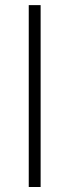

<svg xmlns="http://www.w3.org/2000/svg" viewBox="-20 -748 278 768"><path d="M142.5 -727.5V0H95V-727.5Z"/></svg>

Font: o
Style: Regular
Weight: 300
Designer: Lukasz Dziedzic
Foundry: Lukasz Dziedzic
Version: Version 1.104; Western+Polish opensource; ttfautohint (v1.8.